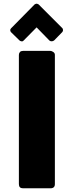

<svg xmlns="http://www.w3.org/2000/svg" viewBox="-20 -1017 396 1037"><path d="M82 -720.7Q82 -729.5 87.9 -736.3Q93.8 -742.2 104.5 -742.2Q153.3 -742.2 252 -742.2Q258.8 -742.2 267.6 -736.3Q276.4 -730.5 276.4 -720.7Q276.4 -487.3 276.4 -22.5Q276.4 0 252 0Q202.1 0 104.5 0Q82 0 82 -22.5Q82 -254.9 82 -720.7ZM167 -993.2Q170.9 -995.1 172.9 -996.1Q174.8 -997.1 177.7 -997.1Q181.6 -997.1 188.5 -993.2Q230.5 -950.2 316.4 -865.2Q320.3 -862.3 320.3 -853.5Q320.3 -848.6 316.4 -843.8Q301.8 -829.1 272.5 -798.8Q266.6 -793.9 258.8 -793.9Q252 -793.9 247.1 -797.9Q224.6 -821.3 177.7 -869.1Q160.2 -851.6 107.4 -797.9Q101.6 -792 95.7 -793.9Q88.9 -794.9 85 -798.8Q70.3 -813.5 40 -842.8Q37.1 -844.7 37.1 -847.7Q36.1 -850.6 35.2 -853.5Q35.2 -857.4 37.1 -860.4Q38.1 -862.3 40 -864.3Q82 -907.2 167 -993.2Z"/></svg>

Font: Cocogoose
Style: Regular
Weight: 400
Designer: Cosimo Lorenzo Pancini
Version: Version 1.000